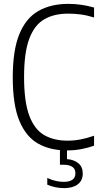

<svg xmlns="http://www.w3.org/2000/svg" viewBox="-20 -769 516 993"><path d="M326 9Q240 9 177.2 -26.2Q114.5 -61.5 80.2 -144Q46 -226.5 46 -369Q46 -509 80 -592.2Q114 -675.5 178.5 -712.2Q243 -749 333.5 -749Q400.5 -749 466.5 -730V-678.5Q430 -690 398 -694.2Q366 -698.5 332.5 -698.5Q259 -698.5 208.2 -668.8Q157.5 -639 131 -567.5Q104.5 -496 104.5 -371Q104.5 -242.5 131.5 -170.8Q158.5 -99 208.8 -70.2Q259 -41.5 329 -41.5Q363.5 -41.5 396.2 -47.8Q429 -54 466.5 -67V-15.5Q437.5 -5 401.8 2Q366 9 326 9ZM312 204Q290 204 267.5 199.5Q245 195 224.5 186V151.5Q250 163 270.5 167.2Q291 171.5 310.5 171.5Q337.5 171.5 353.8 161Q370 150.5 370 127.5Q370 104 353.5 93.5Q337 83 309.5 83H290V-10H326.5V54Q363 56.5 385.5 75.5Q408 94.5 408 128.5Q408 165 382 184.5Q356 204 312 204Z"/></svg>

Font: Encode Sans Condensed Light
Style: Regular
Weight: 300
Width: 3
Designer: Multiple Designers
Foundry: Impallari Type
Version: Version 3.000; ttfautohint (v1.8.3) -l 8 -r 50 -G 200 -x 14 